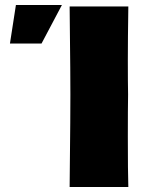

<svg xmlns="http://www.w3.org/2000/svg" viewBox="-20 -746 576 772"><path d="M147 -571H20L44 -726H229ZM494 -196Q494 -56 496 6H260L261 -99Q263 -271 263 -366Q263 -455 261 -619L260 -720H496Q494 -588 494 -504Q494 -411 495 -366Q494 -311 494 -196Z"/></svg>

Font: Mantou Sans
Style: Regular
Weight: 400
Designer: Mant0u / artakana
Foundry: Mant0u / artakana
Version: Version 1.001;October 22, 2023;FontCreator 14.0.0.2901 64-bi